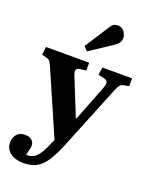

<svg xmlns="http://www.w3.org/2000/svg" viewBox="-184 -897 965 1223"><g transform="rotate(20 298.5 -285.0)"><path d="M131 230Q74 230 40 204Q6 178 6 134Q6 102 25.5 79.5Q45 57 80 57Q110 57 126 71Q142 85 143 105Q143 115 139.5 132.5Q136 150 129 174Q167 178 194.5 153.5Q222 129 251 61L267 24L82 -401Q71 -427 63.5 -437Q56 -447 37 -452L7 -460L14 -514H306V-461L267 -456Q246 -454 240.5 -442.5Q235 -431 247 -402L347 -153H352L447 -397Q457 -423 452 -436.5Q447 -450 425 -454L388 -462L396 -514H597V-461L565 -455Q546 -451 537 -440.5Q528 -430 515 -398L345 21Q315 96 286 142Q257 188 221 209Q185 230 131 230ZM268 -577 242 -604 347 -767Q359 -787 370.5 -793.5Q382 -800 396 -800Q427 -800 442 -777.5Q457 -755 457 -735Q457 -701 418 -676Z"/></g></svg>

Font: Literata 36pt
Style: Bold
Weight: 700
Designer: Latin by Veronika Burian and Jose Scaglione. Greek by Irene Vlachou. Cyrillic by Vera Evstafieva.
Foundry: TypeTogether
Version: Version 3.002